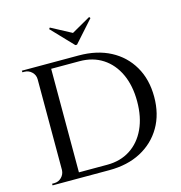

<svg xmlns="http://www.w3.org/2000/svg" viewBox="-127 -1017 1069 1132"><g transform="rotate(-15 407.0 -451.5)"><path d="M401 -700Q512 -700 594 -657Q676 -614 722 -535Q768 -456 768 -350Q768 -244 722 -165.5Q676 -87 594 -43.5Q512 0 401 0H179L178 -34Q188 -34 212.5 -34Q237 -34 269 -34Q301 -34 330 -34Q359 -34 378 -34Q397 -34 397 -34Q478 -34 538 -73Q598 -112 631 -183Q664 -254 664 -350Q664 -446 631 -517Q598 -588 538 -627Q478 -666 397 -666Q397 -666 377 -666Q357 -666 326.5 -666Q296 -666 263.5 -666Q231 -666 204.5 -666Q178 -666 168 -666V-700ZM224 -700V0H131V-700ZM134 -73V0H54V-10Q54 -10 60.5 -10Q67 -10 67 -10Q93 -10 111.5 -28.5Q130 -47 131 -73ZM134 -627H131Q131 -653 112 -671.5Q93 -690 67 -690Q67 -690 61 -690Q55 -690 55 -690L54 -700H134ZM525 -895 519 -903 403 -837 279 -903 273 -895 398 -764H408Z"/></g></svg>

Font: Cinzel Eorzea
Style: Regular
Weight: 500
Designer: Natanael Gama
Version: Version 2.000